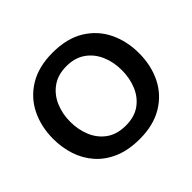

<svg xmlns="http://www.w3.org/2000/svg" viewBox="-171 -935 1156 1156"><g transform="rotate(-45 407.5 -357.0)"><path d="M411 12.5Q316 12.5 246.5 -17Q177 -46.5 131.5 -98Q86 -149.5 64 -216Q42 -282.5 42 -356.5Q42 -460 83.2 -544Q124.5 -628 206 -677.5Q287.5 -727 407 -727Q528.5 -727 609.8 -677.2Q691 -627.5 732 -543.5Q773 -459.5 773 -357Q773 -251 731 -167.5Q689 -84 608 -35.8Q527 12.5 411 12.5ZM408.5 -104Q483 -104 531.5 -139.2Q580 -174.5 603.8 -232.2Q627.5 -290 627.5 -357Q627.5 -428 602 -485.5Q576.5 -543 527.8 -576.8Q479 -610.5 408.5 -610.5Q335.5 -610.5 286.2 -575.5Q237 -540.5 212.2 -482.8Q187.5 -425 187.5 -357Q187.5 -289 211.8 -231.5Q236 -174 285 -139Q334 -104 408.5 -104Z"/></g></svg>

Font: Heraclito SemiBold
Style: Regular
Weight: 600
Designer: Kostas Bartsokas (font) & Cristiano Sobral (main changes)
Foundry: Kostas Bartsokas (font) & Cristiano Sobral (main changes)
Version: Version 1.00;July 8, 2020;FontCreator 13.0.0.2655 64-bit